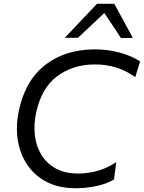

<svg xmlns="http://www.w3.org/2000/svg" viewBox="-20 -988 764 1019"><path d="M382.5 11Q292 11 227.2 -22.8Q162.5 -56.5 124 -114.5Q85.5 -172.5 74.2 -246.2Q63 -320 80 -400Q113.5 -560 219.5 -643Q325.5 -726 486 -726Q552 -726 615.5 -708.8Q679 -691.5 723.5 -662L698 -578.5Q646.5 -614.5 594.8 -630.2Q543 -646 484 -646Q367.5 -646 283.5 -583.5Q199.5 -521 171 -387Q158.5 -326 165.2 -269Q172 -212 199.5 -166.5Q227 -121 275.8 -94Q324.5 -67 395.5 -67Q445.5 -67 497.5 -81.2Q549.5 -95.5 597 -127.5L585 -35Q544.5 -11.5 489.8 -0.2Q435 11 382.5 11ZM622 -786Q600.5 -819 578.2 -852.2Q556 -885.5 533.5 -919Q498 -885.5 463.5 -853Q429 -820.5 394 -787.5H324Q367.5 -833.5 409.5 -877.8Q451.5 -922 495 -968H586.5Q611 -922.5 636 -877Q661 -831.5 685 -787Z"/></svg>

Font: Commissioner
Style: Italic
Weight: 400
Italic angle: -12°
Designer: Kostas Bartsokas
Foundry: Kostas Bartsokas
Version: Version 1.000; ttfautohint (v1.8.3)